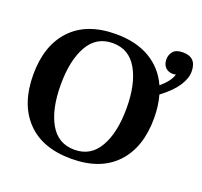

<svg xmlns="http://www.w3.org/2000/svg" viewBox="-129 -887 1095 1043"><g transform="rotate(20 418.5 -365.5)"><path d="M715 -482Q732 -422 732 -350Q732 -181 641.5 -85.5Q551 10 383 10Q215 10 124.5 -85.5Q34 -181 34 -350Q34 -519 124.5 -614.5Q215 -710 383 -710Q499 -710 579 -663Q659 -616 698 -529Q752 -575 762 -615Q753 -612 746 -612Q718 -612 701.5 -629Q685 -646 685 -675Q685 -701 701.5 -721Q718 -741 758 -741Q837 -741 837 -658Q837 -619 807.5 -574Q778 -529 715 -482ZM573 -350Q573 -490 525 -574Q477 -658 383 -658Q288 -658 240.5 -574Q193 -490 193 -350Q193 -209 240.5 -125.5Q288 -42 383 -42Q477 -42 525 -126Q573 -210 573 -350Z"/></g></svg>

Font: Trirong Bold
Style: Regular
Weight: 700
Designer: Katatrad Team
Foundry: CadsonDemak
Version: Version 1.000